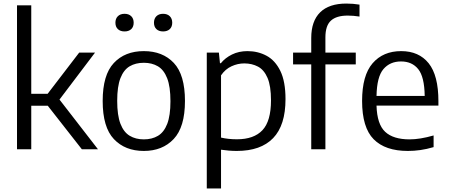

<svg xmlns="http://www.w3.org/2000/svg" viewBox="-20 -838 2521 1078"><path d="M75.5 0V-808H155.5V-311.5H247.5L424.5 -542.5H513.5L314 -279L530 0H439.5L248 -244.5H155.5V0Z M787.5 9.5Q682.5 9.5 619.5 -57Q556.5 -123.5 556.5 -271Q556.5 -417.5 619 -484.2Q681.5 -551 787.5 -551Q893.5 -551 956 -484.5Q1018.5 -418 1018.5 -271Q1018.5 -124.5 955.2 -57.5Q892 9.5 787.5 9.5ZM787.5 -55.5Q833.5 -55.5 867 -75.5Q900.5 -95.5 918.8 -142.2Q937 -189 937 -269.5Q937 -351.5 918.5 -398.8Q900 -446 866.5 -465.8Q833 -485.5 787.5 -485.5Q741.5 -485.5 708 -465.8Q674.5 -446 656.2 -399.2Q638 -352.5 638 -272Q638 -190.5 656.2 -143.2Q674.5 -96 708 -75.8Q741.5 -55.5 787.5 -55.5ZM895.5 -661.5Q872 -661.5 858.2 -674.5Q844.5 -687.5 844.5 -710.5Q844.5 -733.5 858.2 -747Q872 -760.5 895.5 -760.5Q919.5 -760.5 933.2 -747Q947 -733.5 947 -710.5Q947 -687.5 933.2 -674.5Q919.5 -661.5 895.5 -661.5ZM679.5 -661.5Q655.5 -661.5 641.8 -674.5Q628 -687.5 628 -710.5Q628 -733.5 641.8 -747Q655.5 -760.5 679.5 -760.5Q703 -760.5 716.8 -747Q730.5 -733.5 730.5 -710.5Q730.5 -687.5 716.8 -674.5Q703 -661.5 679.5 -661.5Z M1141 220V-542.5H1209L1215 -483H1220Q1244 -513 1282.5 -532Q1321 -551 1369.5 -551Q1428 -551 1476.5 -525Q1525 -499 1554 -439.8Q1583 -380.5 1583 -281.5Q1583 -134.5 1513.5 -62.5Q1444 9.5 1309.5 9.5Q1286.5 9.5 1263.5 7.5Q1240.5 5.5 1221 2.5V220ZM1310.5 -56Q1405.5 -56 1453.5 -107Q1501.5 -158 1501.5 -274.5Q1501.5 -355.5 1482 -400.8Q1462.5 -446 1428.5 -464Q1394.5 -482 1351.5 -482Q1315 -482 1280 -466Q1245 -450 1221 -415V-65.5Q1261.5 -56 1310.5 -56Z M1727.5 0V-476.5H1625.5V-542.5H1727.5V-624.5Q1727.5 -719.5 1777.5 -768.8Q1827.5 -818 1924.5 -818Q1962.5 -818 1998.5 -812V-745Q1963.5 -750.5 1932.5 -750.5Q1869 -750.5 1838 -722.2Q1807 -694 1807 -628V-542.5H1977.5V-476.5H1807V0Z M2270 9.5Q2143 9.5 2078 -56.2Q2013 -122 2013 -271.5Q2013 -414.5 2072 -482.8Q2131 -551 2232.5 -551Q2332 -551 2386.8 -482.8Q2441.5 -414.5 2441.5 -269.5V-245H2094Q2097 -140.5 2142.5 -98Q2188 -55.5 2279.5 -55.5Q2338.5 -55.5 2414.5 -77.5V-12Q2375.5 -0.5 2340.2 4.5Q2305 9.5 2270 9.5ZM2231.5 -493Q2169.5 -493 2132.8 -450Q2096 -407 2094 -299.5H2364.5Q2363 -406.5 2328.2 -449.8Q2293.5 -493 2231.5 -493Z"/></svg>

Font: Encode Sans
Style: Regular
Weight: 400
Designer: Multiple Designers
Foundry: Impallari Type
Version: Version 3.002; ttfautohint (v1.8.3) -l 8 -r 50 -G 200 -x 14 